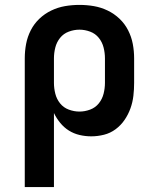

<svg xmlns="http://www.w3.org/2000/svg" viewBox="-20 -548 640 783"><path d="M81 215V-310Q81 -340 86.5 -369Q92 -398 105.5 -424.5Q119 -451 140.5 -471.5Q162 -492 189 -505Q216 -518 245 -523Q274 -528 304 -528Q334 -528 363 -523Q392 -518 419 -505Q446 -492 467.5 -471.5Q489 -451 502.5 -424.5Q516 -398 521.5 -369Q527 -340 527 -310V-210Q527 -184 524 -157.5Q521 -131 512 -106Q503 -81 488 -59Q473 -37 451.5 -21Q430 -5 404 1.5Q378 8 352 8Q328 8 304.5 2.5Q281 -3 261 -15.5Q241 -28 225.5 -47Q210 -66 200 -87V215ZM304 -93Q326 -93 347.5 -101Q369 -109 383 -126.5Q397 -144 402.5 -166Q408 -188 408 -210V-310Q408 -332 402.5 -354Q397 -376 383 -393.5Q369 -411 347.5 -419Q326 -427 304 -427Q282 -427 260.5 -419Q239 -411 225 -393.5Q211 -376 205.5 -354Q200 -332 200 -310V-210Q200 -188 205.5 -166Q211 -144 225 -126.5Q239 -109 260.5 -101Q282 -93 304 -93Z"/></svg>

Font: R Plex Mono
Style: Bold
Weight: 700
Monospace: yes
Designer: Belleve Invis
Foundry: Belleve Invis
Version: Version 31.8.0